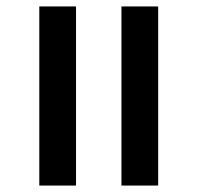

<svg xmlns="http://www.w3.org/2000/svg" viewBox="-20 -576 613 596"><path d="M357 0V-556H471V0ZM102 0V-556H216V0Z"/></svg>

Font: Noto Serif Tamil Medium
Style: Regular
Weight: 500
Designer: Indian Type Foundry, Tom Grace, and the Monotype Design Team
Foundry: Monotype Imaging Inc.
Version: Version 2.004; ttfautohint (v1.8.4.7-5d5b)